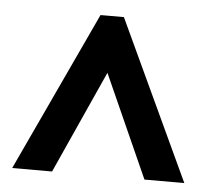

<svg xmlns="http://www.w3.org/2000/svg" viewBox="-39 -755 547 499"><g transform="rotate(5 234.5 -506.0)"><path d="M10 -298 204 -714H265L459 -298H355L235 -566L114 -298Z"/></g></svg>

Font: Noto Sans Display ExtraCondensed SemiBold
Style: Regular
Weight: 600
Width: 2
Designer: Monotype Design Team
Foundry: Monotype Imaging Inc.
Version: Version 2.003